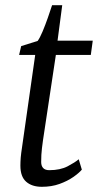

<svg xmlns="http://www.w3.org/2000/svg" viewBox="-20 -709 380 739"><path d="M145.5 -169.5Q143 -152 141.5 -138.8Q140 -125.5 139.2 -113Q138.5 -100.5 138.5 -85.5Q138.5 -70.5 146.2 -62.2Q154 -54 169.5 -54Q212 -54 240.5 -69Q269 -84 283 -96L295 -56Q284 -43 261.8 -27.5Q239.5 -12 209 -1Q178.5 10 141 10Q103 10 80.8 -9.5Q58.5 -29 58.5 -71.5Q58.5 -78.5 58.8 -86.2Q59 -94 59.8 -103Q60.5 -112 61.8 -121.2Q63 -130.5 64.5 -140L115.5 -497.5H53.5L61.5 -531.5L125 -551.5Q133.5 -563 144 -588Q154.5 -613 164.2 -640.8Q174 -668.5 180.5 -689H219.5L201.5 -552.5H337L329.5 -497.5H195Z"/></svg>

Font: Merriweather 24pt Light
Style: Italic
Weight: 300
Italic angle: -7.8°
Version: Version 2.101